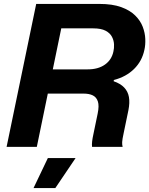

<svg xmlns="http://www.w3.org/2000/svg" viewBox="-20 -749 761 979"><path d="M13.6 0 164.6 -729H486.4Q553 -729 597.8 -712.8Q642.6 -696.6 669.2 -670.1Q695.9 -643.7 707.7 -612.6Q719.6 -581.4 720.8 -550.4Q722 -519.4 716.3 -494.9Q704.3 -437.3 663.6 -397.3Q623 -357.3 560.6 -341.1L559.6 -334.7Q593.9 -323 613.1 -302.8Q632.4 -282.6 637.4 -254.1Q642.4 -225.7 634.9 -187.7L610.6 -70.4Q603.6 -38.4 602.9 -24.7Q602.3 -11 605.3 0H449.4Q447.9 -12 449.8 -28.3Q451.7 -44.6 456.3 -65L477.9 -169.3Q486.3 -209.6 479.1 -231.4Q472 -253.3 453.4 -262.5Q434.9 -271.7 407 -271.7H209.4L235 -395.3H427.4Q480.9 -395.3 515.3 -419.8Q549.7 -444.3 558.4 -486.9Q562.3 -502.9 561.4 -522.8Q560.6 -542.7 550.9 -561.4Q541.3 -580.1 518.4 -592.3Q495.4 -604.4 454.9 -604.4H292.4L167.7 0ZM150.9 210.1 224 57H365.4L262 210.1Z"/></svg>

Font: Mona Sans
Style: Italic
Weight: 200
Italic angle: -11.6951°
Designer: Deni Anggara
Foundry: GitHub
Version: Version 2.000